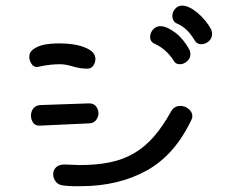

<svg xmlns="http://www.w3.org/2000/svg" viewBox="-20 -675 845 675"><path d="M207 -22.5Q186.5 -23.4 176.8 -35.6Q167 -47.9 167 -62.5Q167 -77.1 177.2 -86.9Q187.5 -96.7 207 -96.7Q220.7 -96.7 233.9 -95.7Q247.1 -94.7 259.8 -94.7Q320.3 -94.7 367.2 -104.5Q414.1 -114.3 452.1 -136.7Q490.2 -159.2 521.5 -195.3Q552.7 -231.4 582 -284.2Q592.8 -302.7 614.3 -302.7Q629.9 -302.7 643.1 -292Q656.2 -281.2 656.2 -266.6Q656.2 -259.8 654.3 -256.8Q595.7 -130.9 496.1 -75.7Q396.5 -20.5 264.6 -20.5Q251 -20.5 236.3 -20.5Q221.7 -20.5 207 -22.5ZM115.2 -440.4Q113.3 -439.5 109.4 -439.5Q97.7 -439.5 90.3 -451.2Q83 -462.9 83 -475.6Q83 -490.2 94.2 -499.5Q105.5 -508.8 121.6 -514.2Q137.7 -519.5 156.2 -521Q174.8 -522.5 188.5 -522.5Q243.2 -522.5 279.3 -507.8Q315.4 -493.2 315.4 -467.8Q315.4 -455.1 308.1 -444.3Q300.8 -433.6 287.1 -433.6Q261.7 -433.6 236.3 -441.4Q210.9 -449.2 190.4 -449.2Q174.8 -449.2 156.2 -447.3Q137.7 -445.3 115.2 -440.4ZM291 -241.2 121.1 -233.4H117.2Q103.5 -233.4 96.2 -244.1Q88.9 -254.9 88.9 -268.6Q88.9 -283.2 97.2 -293.9Q105.5 -304.7 123 -305.7L291 -311.5Q308.6 -312.5 317.4 -301.3Q326.2 -290 326.2 -276.4Q326.2 -263.7 317.4 -252.4Q308.6 -241.2 291 -241.2ZM525.4 -520.5Q507.8 -527.3 507.8 -544.9Q507.8 -559.6 518.1 -571.3Q528.3 -583 543.9 -583Q555.7 -583 569.3 -576.7Q583 -570.3 597.2 -559.6Q611.3 -548.8 624 -533.2Q636.7 -517.6 646.5 -499Q649.4 -491.2 649.4 -484.4Q649.4 -469.7 637.7 -459.5Q626 -449.2 612.3 -449.2Q597.7 -449.2 591.8 -460Q578.1 -481.4 562.5 -495.6Q546.9 -509.8 525.4 -520.5ZM605.5 -590.8Q594.7 -594.7 590.3 -602.5Q585.9 -610.4 585.9 -619.1Q585.9 -632.8 595.7 -644Q605.5 -655.3 620.1 -655.3Q631.8 -655.3 645.5 -648.9Q659.2 -642.6 673.3 -630.9Q687.5 -619.1 700.2 -604Q712.9 -588.9 722.7 -571.3Q725.6 -562.5 725.6 -555.7Q725.6 -540 713.9 -529.8Q702.1 -519.5 687.5 -519.5Q673.8 -519.5 666 -530.3Q652.3 -553.7 638.2 -567.9Q624 -582 605.5 -590.8Z"/></svg>

Font: Gamja Flower
Style: Regular
Weight: 400
Designer: YoonDesign Inc.
Foundry: YoonDesign Inc.
Version: Version 3.00;build 20171102